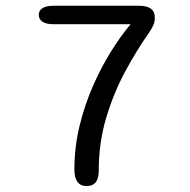

<svg xmlns="http://www.w3.org/2000/svg" viewBox="-20 -639 659 666"><path d="M114.5 -587.5Q114.5 -602.5 127.5 -610.8Q140.5 -619 165.5 -619H462.5Q517 -619 517 -578.5Q517 -563 512 -551.8Q507 -540.5 496.5 -525Q454.5 -465.5 414.5 -391.5Q374.5 -317.5 348.5 -230.8Q322.5 -144 322.5 -46Q322.5 6.5 280 6.5Q259.5 6.5 248.8 -8Q238 -22.5 238 -50Q238 -128.5 256 -202.5Q274 -276.5 303 -342Q332 -407.5 366 -461.8Q400 -516 433 -555H165.5Q140.5 -555 127.5 -563.5Q114.5 -572 114.5 -587.5Z"/></svg>

Font: Sono Monospace
Style: Regular
Weight: 400
Designer: Tyler Finck
Foundry: Tyler Finck
Version: Version 2.112